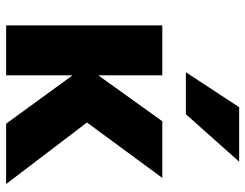

<svg xmlns="http://www.w3.org/2000/svg" viewBox="-107 -694 801 627"><g transform="rotate(90 293.5 -380.5)"><path d="M63 0V-510H226V-301L376 -510H561L380 -264L581 0H384L226 -217V0ZM508 -761 353 -587H216L330 -761Z"/></g></svg>

Font: Wix Madefor Text ExtraBold
Style: Regular
Weight: 800
Designer: Dalton Maag Ltd
Foundry: Dalton Maag Ltd
Version: Version 3.100